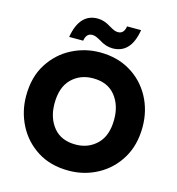

<svg xmlns="http://www.w3.org/2000/svg" viewBox="-129 -1019 1048 1137"><g transform="rotate(15 394.5 -450.5)"><path d="M38 0ZM38 0ZM395 7Q283 7 203 -44Q123 -95 80.5 -178Q38 -261 38 -356Q38 -472 89.5 -553Q141 -634 222.5 -676Q304 -718 395 -718Q502 -718 582.5 -669.5Q663 -621 707.5 -538.5Q752 -456 752 -356Q752 -244 702.5 -162.5Q653 -81 571.5 -37Q490 7 395 7ZM395 -153Q473 -153 525.5 -204.5Q578 -256 578 -356Q578 -444 531 -501.5Q484 -559 395 -559Q316 -559 264 -507.5Q212 -456 212 -356Q212 -268 259 -210.5Q306 -153 395 -153ZM280 -759H194Q219 -908 330 -908Q370 -908 410 -882Q431 -870 442 -865.5Q453 -861 465 -861Q502 -861 509 -908H595Q571 -760 459 -760Q417 -760 376 -787Q358 -797 347 -801.5Q336 -806 324 -806Q287 -806 280 -759Z"/></g></svg>

Font: Ulagadi Sans
Style: Bold
Weight: 700
Designer: Ninad Kale (Devanagari), Jonny Pinhorn (Latin)
Foundry: Indian Type Foundry
Version: Version 3.01;March 29, 2020;FontCreator 12.0.0.2522 64-bit; 